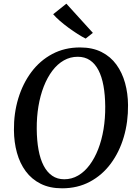

<svg xmlns="http://www.w3.org/2000/svg" viewBox="-20 -1010 742 1040"><path d="M316 10Q249.5 10 200.5 -14.5Q151.5 -39 119.5 -82.2Q87.5 -125.5 71.8 -182.5Q56 -239.5 55.5 -304.5Q54.5 -396 79 -476.8Q103.5 -557.5 150 -619.8Q196.5 -682 263.2 -717.5Q330 -753 413.5 -753Q481 -753 530 -728.2Q579 -703.5 610.5 -660Q642 -616.5 657.5 -560.2Q673 -504 673.5 -441Q674.5 -349.5 650.5 -268Q626.5 -186.5 580.2 -124Q534 -61.5 467.2 -25.8Q400.5 10 316 10ZM328 -39Q368.5 -39 403.2 -59.2Q438 -79.5 465.2 -116Q492.5 -152.5 511.8 -201.8Q531 -251 540.8 -310Q550.5 -369 550 -433.5Q549.5 -495.5 540.5 -545.2Q531.5 -595 513.2 -630Q495 -665 467.2 -683.8Q439.5 -702.5 401 -702.5Q360.5 -702.5 325.8 -682.8Q291 -663 263.8 -627Q236.5 -591 217.2 -541.8Q198 -492.5 188.2 -434.2Q178.5 -376 179 -311.5Q179.5 -248.5 188.8 -198.2Q198 -148 216.5 -112.5Q235 -77 262.8 -58Q290.5 -39 328 -39ZM444 -801Q425.5 -810 400.8 -825.8Q376 -841.5 350.5 -860.2Q325 -879 303.2 -898Q281.5 -917 268 -933L339.5 -990L483 -832Z"/></svg>

Font: Merriweather 36pt Medium
Style: Italic
Weight: 500
Italic angle: -7.8°
Version: Version 2.101